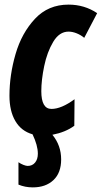

<svg xmlns="http://www.w3.org/2000/svg" viewBox="-20 -578 441 832"><path d="M159 -183Q159 -106 203 -106Q246 -106 303 -148L302 -33Q264 -5 207 6Q245 52 245 113Q245 171 211.5 202.5Q178 234 122 234Q89 234 60 222V125Q70 132 81.5 136.5Q93 141 100 141Q120 141 132 126.5Q144 112 144 88Q144 52 121 4Q72 -10 46.5 -53.5Q21 -97 21 -163Q21 -253 47.5 -344Q74 -435 131.5 -496.5Q189 -558 277 -558Q346 -558 401 -521L345 -414Q331 -426 312.5 -433.5Q294 -441 277 -441Q237 -441 210.5 -396.5Q184 -352 171.5 -291.5Q159 -231 159 -183Z"/></svg>

Font: Noto Sans Display Ex Bold Cond
Style: Italic
Weight: 800
Width: 3
Italic angle: -12°
Designer: Monotype Design team
Foundry: Monotype Imaging Inc.
Version: Version 1.000